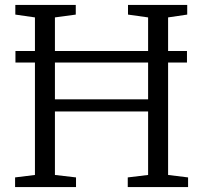

<svg xmlns="http://www.w3.org/2000/svg" viewBox="-20 -763 828 783"><path d="M122.5 -49.5V-692L42.5 -703.5V-743H289V-703.5L204 -692V-358H584V-692L502 -703.5V-743H743.5V-703.5L665.5 -692V-49.5L747 -39.5V0H501V-39.5L584 -49.5V-308.5H204V-49.5L290 -39.5V0H41.5V-39.5ZM742.5 -555V-508H43V-555Z"/></svg>

Font: Merriweather 36pt Light
Style: Regular
Weight: 300
Designer: Eben Sorkin
Foundry: Eben Sorkin
Version: Version 2.100